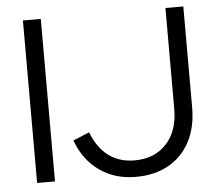

<svg xmlns="http://www.w3.org/2000/svg" viewBox="-51 -757 933 824"><g transform="rotate(-5 415.5 -344.5)"><path d="M77 0V-700H154V0ZM502 11Q411.7 11 345.4 -36Q279 -83 248 -168L318 -197Q345 -128 391.4 -94Q437.9 -60 502.5 -60Q589 -60 640 -115.3Q691 -170.6 691 -265V-700H768V-264Q768 -180 735.5 -118.2Q703.1 -56.4 643.4 -22.7Q583.7 11 502 11Z"/></g></svg>

Font: Red Hat Display
Style: Regular
Weight: 300
Designer: Pentagram, MCKL
Foundry: Pentagram, MCKL
Version: Version 1.023